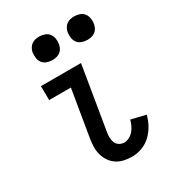

<svg xmlns="http://www.w3.org/2000/svg" viewBox="-180 -839 860 950"><g transform="rotate(-30 250.0 -364.5)"><path d="M295 8Q271 8 248.5 3Q226 -2 208 -14Q190 -26 177.5 -44Q165 -62 159 -84Q153 -106 153.5 -129.5Q154 -153 158 -176L202 -440H78L77 -520H306L247 -163Q244 -148 244 -132Q244 -116 249 -102.5Q254 -89 267 -80.5Q280 -72 296 -72Q310 -72 324.5 -79.5Q339 -87 349.5 -99.5Q360 -112 366.5 -126.5Q373 -141 377 -156L460 -136Q453 -108 438.5 -81.5Q424 -55 402 -34Q380 -13 351.5 -2.5Q323 8 295 8ZM392 -603Q376 -603 360.5 -608.5Q345 -614 336 -626Q327 -638 325 -654Q323 -670 325 -686Q327 -697 333 -707.5Q339 -718 348.5 -725Q358 -732 369.5 -734.5Q381 -737 392 -737Q408 -737 423 -731.5Q438 -726 447 -714Q456 -702 458.5 -686Q461 -670 458 -654Q456 -643 450.5 -632.5Q445 -622 435 -615Q425 -608 414 -605.5Q403 -603 392 -603ZM192 -603Q176 -603 160.5 -608.5Q145 -614 136 -626Q127 -638 125 -654Q123 -670 125 -686Q127 -697 133 -707.5Q139 -718 148.5 -725Q158 -732 169.5 -734.5Q181 -737 192 -737Q208 -737 223 -731.5Q238 -726 247 -714Q256 -702 258.5 -686Q261 -670 258 -654Q256 -643 250.5 -632.5Q245 -622 235 -615Q225 -608 214 -605.5Q203 -603 192 -603Z"/></g></svg>

Font: Iosevka Curly Medium
Style: Italic
Weight: 500
Italic angle: -9°
Monospace: yes
Designer: Belleve Invis
Foundry: Belleve Invis
Version: Version 22.1.2; ttfautohint (v1.8.4)